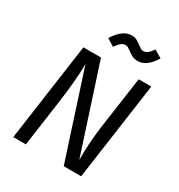

<svg xmlns="http://www.w3.org/2000/svg" viewBox="-207 -1036 1091 1173"><g transform="rotate(30 338.5 -450.0)"><path d="M541 0H418L221 -607Q220 -488 195 -313L151 0H62L159 -689H283L481 -81Q481 -149 484.5 -200.5Q488 -252 496 -316L549 -689H638ZM414 -812Q402 -821 394 -825.5Q386 -830 377 -830Q359 -830 344.5 -818Q330 -806 314 -782L262 -814Q315 -900 379 -900Q401 -900 415 -892.5Q429 -885 448 -871Q461 -861 469 -856.5Q477 -852 486 -852Q502 -852 516.5 -863Q531 -874 547 -898L601 -866Q576 -824 547 -803Q518 -782 488 -782Q465 -782 448.5 -790Q432 -798 414 -812Z"/></g></svg>

Font: Fira Sans
Style: Italic
Weight: 400
Italic angle: -8°
Designer: bBox Type GmbH & Carrois Corporate GbR & Edenspiekermann AG
Foundry: bBox Type GmbH & Carrois Corporate GbR & Edenspiekermann AG
Version: Version 4.301